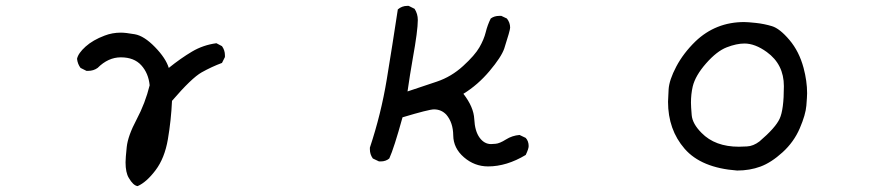

<svg xmlns="http://www.w3.org/2000/svg" viewBox="-20 -539 3040 653"><path d="M448 94Q433 92 418 66Q407 48 407 13Q407 -1 411 -39Q415 -77 444.5 -132.5Q474 -188 489 -249Q485 -290 460.5 -317Q436 -344 391 -344Q348 -344 312 -308Q298 -298 280 -298H274L254 -308Q244 -321 242 -339Q246 -358 271 -380.5Q296 -403 336 -418Q362 -428 391 -428Q407 -428 438.5 -422.5Q470 -417 507 -379Q544 -341 554 -308Q595 -341 633 -363.5Q671 -386 716 -392L735 -382Q745 -368 745 -351V-345L735 -325Q700 -312 666 -293Q632 -274 565 -196Q562 -130 551 -65.5Q540 -1 509 40Q478 81 448 94Z M1640 27Q1594 27 1558 -4Q1522 -35 1521.5 -78.5Q1521 -122 1498 -149Q1481 -167 1456 -167Q1439 -167 1349 -140Q1320 -35 1304 0Q1292 10 1275 10H1269L1248 0Q1238 -14 1238 -31V-37Q1276 -151 1295.5 -269.5Q1315 -388 1333 -507Q1347 -519 1365 -519H1370L1390 -509Q1401 -492 1401 -471Q1401 -435 1384 -341Q1374 -284 1366 -228Q1417 -245 1466 -261.5Q1515 -278 1555 -314.5Q1595 -351 1610.5 -378Q1626 -405 1632 -429.5Q1638 -454 1649 -476Q1661 -485 1678 -485H1685L1704 -476Q1715 -462 1715 -445Q1715 -436 1695 -374Q1685 -345 1645 -297.5Q1605 -250 1556 -220Q1591 -175 1593 -134Q1595 -93 1611 -71Q1627 -49 1650 -49Q1652 -49 1665.5 -50Q1679 -51 1700.5 -64.5Q1722 -78 1747 -80L1768 -70Q1778 -59 1778 -42Q1778 -33 1768 -12Q1703 27 1640 27Z M2487 41Q2365 32 2308.5 -33Q2252 -98 2252 -193Q2252 -203 2254 -235Q2256 -267 2280 -312.5Q2304 -358 2345 -398Q2414 -464 2511 -464Q2523 -464 2551 -461Q2579 -458 2605.5 -450Q2632 -442 2665 -403Q2698 -364 2713 -308Q2725 -263 2725 -222Q2725 -211 2722.5 -180Q2720 -149 2700 -102.5Q2680 -56 2641.5 -21Q2603 14 2566.5 27.5Q2530 41 2487 41ZM2493 -40Q2499 -40 2520.5 -41Q2542 -42 2563 -58Q2617 -104 2631.5 -135Q2646 -166 2646 -246Q2646 -320 2588 -362Q2548 -391 2512 -391Q2485 -391 2451.5 -378Q2418 -365 2381.5 -323.5Q2345 -282 2336 -245Q2330 -219 2330 -190Q2330 -177 2332.5 -147.5Q2335 -118 2366 -87Q2412 -40 2493 -40Z"/></svg>

Font: Xiaolai Mono SC
Style: Regular
Weight: 400
Monospace: yes
Designer: LXGW / Nozomi Seto
Version: Version 3.113;September 30, 2024